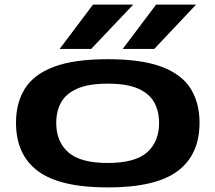

<svg xmlns="http://www.w3.org/2000/svg" viewBox="-20 -810 942 840"><path d="M50 -273Q50 -359 88.5 -421.5Q127 -484 215 -517.5Q303 -551 452 -551Q600 -551 688 -517.5Q776 -484 814.5 -421.5Q853 -359 853 -273Q853 -133 757 -61.5Q661 10 452 10Q242 10 146 -61.5Q50 -133 50 -273ZM226 -272Q226 -190 279 -143.5Q332 -97 451 -97Q571 -97 623.5 -143.5Q676 -190 676 -272Q676 -323 655 -361.5Q634 -400 585 -422Q536 -444 451 -444Q367 -444 317.5 -422Q268 -400 247 -361.5Q226 -323 226 -272ZM517 -596 663 -790H838L655 -596ZM241 -596 387 -790H563L379 -596Z"/></svg>

Font: Georama ExtraExtended SemiBold
Style: Regular
Weight: 600
Width: 8
Designer: Jean-Baptiste Levee
Foundry: Production Type
Version: Version 1.000